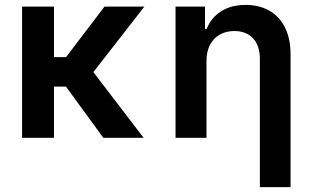

<svg xmlns="http://www.w3.org/2000/svg" viewBox="-20 -557 1254 776"><path d="M198.2 -326.2H247.1L402.3 -530.3H563.5L357.4 -265.6L560.5 0H397.5L246.6 -207H198.2V0H69.3V-530.3H198.2Z M814.5 0H689.5V-530.3H808.6V-440.4H815.4Q834 -486.3 874.3 -511.7Q914.6 -537.1 972.7 -537.1Q1027.8 -537.1 1068.8 -513.7Q1109.9 -490.2 1132.1 -445.3Q1154.3 -400.4 1154.3 -337.9V199.2H1030.3V-318.4Q1030.3 -372.1 1002.9 -401.9Q975.6 -431.6 926.8 -431.6Q894 -431.6 868.4 -417.2Q842.8 -402.8 828.6 -375.5Q814.5 -348.1 814.5 -310.5Z"/></svg>

Font: WEMIX Pretendard SemiBold
Style: Regular
Weight: 600
Designer: Base glyphs from Inter by Rasmus Andersson; Hangeul glyphs from Noto Sans CJK(Source Han Sans) by Jang Soo-young and Kan
Foundry: Kil Hyung-jin
Version: Version 1.000